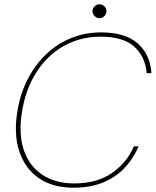

<svg xmlns="http://www.w3.org/2000/svg" viewBox="-20 -863 726 895"><path d="M323 12Q224 12 159.5 -33.5Q95 -79 69 -160.5Q43 -242 62 -350Q76 -431 111 -497.5Q146 -564 197 -612Q248 -660 312.5 -686Q377 -712 451 -712Q562 -712 620.5 -662Q679 -612 686 -522H664Q657 -599 606 -645.5Q555 -692 449 -692Q381 -692 321 -669Q261 -646 213 -602Q165 -558 131.5 -494.5Q98 -431 84 -350Q65 -243 90 -166.5Q115 -90 176.5 -49Q238 -8 327 -8Q432 -8 502 -56.5Q572 -105 604 -181H626Q600 -120 557 -76.5Q514 -33 455.5 -10.5Q397 12 323 12ZM444 -778Q431 -778 421 -788Q411 -798 411 -811Q411 -824 421 -833.5Q431 -843 444 -843Q457 -843 466.5 -833.5Q476 -824 476 -811Q476 -798 466.5 -788Q457 -778 444 -778Z"/></svg>

Font: DM Sans 28pt Thin
Style: Italic
Weight: 250
Italic angle: -10°
Version: Version 4.004;gftools[0.9.30]